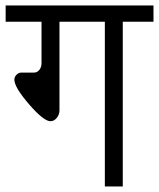

<svg xmlns="http://www.w3.org/2000/svg" viewBox="-33 -670 571 690"><path d="M-12.7 -591.8V-650.4H518.6V-591.8H408.2V0H343.8V-591.8H180.7V-273.4Q180.7 -257.8 170.9 -246.1Q161.1 -234.4 148.4 -234.4Q124 -234.4 71.3 -295.4Q18.6 -356.4 18.6 -383.8Q18.6 -393.6 26.4 -401.4Q34.2 -409.2 43.9 -409.2H89.8Q100.6 -409.2 108.4 -418.9Q116.2 -428.7 116.2 -442.4V-591.8Z"/></svg>

Font: Lohit Devanagari
Style: Regular
Weight: 400
Version: 2.95.4